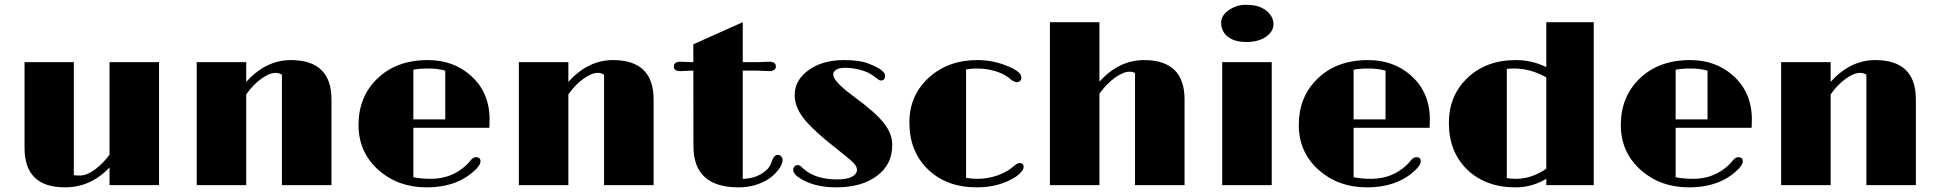

<svg xmlns="http://www.w3.org/2000/svg" viewBox="-20 -785 8218 814"><path d="M255.4 9.3Q84 9.3 84 -158.2V-521.5H293V-43.5Q297.9 -41 305.2 -41H321.3Q360.4 -41 414.1 -93.8Q430.2 -109.9 444.3 -128.9V-521.5H654.3V0H444.3V-75.2Q364.7 9.3 255.4 9.3Z M1175.3 -468.3Q1163.1 -476.1 1148.9 -476.1Q1134.8 -476.1 1119.6 -469.5Q1104.5 -462.9 1087.9 -451.2Q1053.2 -426.3 1023.9 -384.8V0H814V-521.5H1023.9V-438Q1107.4 -530.3 1212.9 -530.3Q1385.3 -530.3 1385.3 -363.3V0H1175.3Z M1998 -118.7Q2017.1 -118.7 2017.1 -101.1Q2017.1 -87.9 2000 -69.8Q1922.9 9.3 1788.6 9.3Q1668 9.3 1585.4 -63.5Q1500 -139.2 1500 -254.9Q1500 -373 1577.1 -449.2Q1658.7 -530.3 1793.9 -530.3Q1902.3 -530.3 1976.1 -464.4Q2055.7 -393.6 2055.7 -278.3Q2055.7 -261.7 2054.7 -243.2H1732.4V-33.7Q1765.6 -26.9 1807.1 -26.9Q1895 -26.9 1957 -85Q1969.7 -97.7 1975.1 -105Q1986.3 -118.7 1998 -118.7ZM1867.7 -485.4Q1835.9 -494.6 1795.9 -494.6Q1755.9 -494.6 1732.4 -489.3V-278.8H1867.7Z M2541 -468.3Q2528.8 -476.1 2514.6 -476.1Q2500.5 -476.1 2485.4 -469.5Q2470.2 -462.9 2453.6 -451.2Q2418.9 -426.3 2389.6 -384.8V0H2179.7V-521.5H2389.6V-438Q2473.1 -530.3 2578.6 -530.3Q2751 -530.3 2751 -363.3V0H2541Z M3111.3 9.3Q2919.9 9.3 2919.9 -165.5L2919.4 -485.8L2863.3 -483.4Q2836.9 -483.4 2836.9 -503.4Q2836.9 -523.4 2865.2 -523.4L2912.1 -521.5H2919.4V-597.2L3128.9 -690.9V-521.5H3194.3L3240.7 -523.4Q3269.5 -523.4 3269.5 -502.9Q3269.5 -493.7 3261.5 -488.5Q3253.4 -483.4 3243.2 -483.4L3182.6 -485.8H3128.9V-26.9Q3186 -27.8 3224.1 -59.6Q3242.2 -73.2 3249.8 -94.7Q3257.3 -116.2 3263.4 -122.3Q3269.5 -128.4 3277.8 -128.4Q3286.1 -128.4 3292 -121.8Q3297.9 -115.2 3297.9 -106.2Q3297.9 -97.2 3293 -86.2Q3288.1 -75.2 3278.3 -63Q3256.3 -35.6 3227.5 -19.5Q3175.3 9.3 3111.3 9.3Z M3342.8 -65.4Q3342.8 -72.8 3347.9 -78.9Q3353 -85 3361.3 -85Q3369.6 -85 3375 -80.1Q3375 -80.1 3387.2 -68.8Q3438 -24.4 3529.3 -24.4Q3590.8 -24.4 3608.4 -49.8Q3613.3 -56.6 3613.3 -63.7Q3613.3 -70.8 3610.6 -77.4Q3607.9 -84 3599.1 -93.5Q3590.3 -103 3574.2 -116.2L3531.2 -150.9Q3424.8 -233.9 3385.3 -285.6Q3349.1 -333 3349.1 -382.3Q3349.1 -444.3 3406.2 -486.3Q3465.3 -530.3 3559.1 -530.3Q3625 -530.3 3663.1 -515.1Q3701.2 -500 3716.8 -487.5Q3732.4 -475.1 3732.4 -464.8Q3732.4 -443.8 3715.8 -443.8Q3708 -443.8 3701.4 -449.5Q3694.8 -455.1 3675.3 -468.5Q3655.8 -481.9 3623.5 -489.7Q3591.3 -497.6 3563.5 -497.6Q3535.6 -497.6 3524.2 -488.8Q3512.7 -480 3512.7 -471.4Q3512.7 -462.9 3516.1 -455.3Q3519.5 -447.8 3528.8 -437.5Q3550.3 -412.1 3597.7 -377.4Q3645 -342.8 3677.7 -314Q3710.4 -285.2 3729 -260.7Q3762.7 -216.8 3762.7 -171.9Q3762.7 -127 3746.1 -95Q3729.5 -63 3698.7 -40Q3633.8 9.3 3525.4 9.3Q3438.5 9.3 3380.4 -23.9Q3342.8 -44.9 3342.8 -65.4Z M4075.7 -31.2Q4098.6 -26.9 4121.8 -26.9Q4145 -26.9 4166.7 -30.5Q4188.5 -34.2 4208 -41Q4249.5 -55.7 4274.9 -78.1Q4293 -93.8 4301.3 -93.8Q4319.8 -93.8 4319.8 -77.1Q4319.8 -60.5 4289.6 -37.6Q4219.2 9.3 4120.6 9.3Q3992.2 9.3 3913.1 -67.9Q3835.4 -144 3835.4 -265.6Q3835.4 -380.9 3918 -456.1Q4000 -530.3 4124 -530.3Q4194.8 -530.3 4260.3 -501Q4310.1 -479.5 4310.1 -456.5Q4310.1 -446.8 4304.4 -441.7Q4298.8 -436.5 4292 -436.5Q4281.7 -436.5 4265.6 -447.8Q4233.9 -478 4171.4 -490.2Q4148.9 -494.6 4122.1 -494.6Q4095.2 -494.6 4075.7 -490.7Z M4830.1 -530.3Q5002 -530.3 5002 -363.3V0H4792V-475.1Q4783.2 -481 4768.8 -481Q4754.4 -481 4738.8 -474.1Q4723.1 -467.3 4706.1 -455.1Q4669.4 -428.2 4641.1 -387.7V0H4431.2V-690.9H4641.1V-439Q4724.6 -530.3 4830.1 -530.3Z M5157.2 -688.5Q5157.2 -719.2 5188.5 -741.2Q5221.7 -764.6 5258.8 -764.6Q5295.9 -764.6 5316.2 -757.3Q5336.4 -750 5350.6 -738.3Q5378.9 -714.4 5378.9 -682.6Q5378.9 -650.9 5346.7 -628.9Q5314.5 -606.9 5264.2 -606.9Q5213.9 -606.9 5185.5 -629.4Q5157.2 -651.9 5157.2 -688.5ZM5161.6 -521.5H5371.6V0H5161.6Z M5984.4 -118.7Q6003.4 -118.7 6003.4 -101.1Q6003.4 -87.9 5986.3 -69.8Q5909.2 9.3 5774.9 9.3Q5654.3 9.3 5571.8 -63.5Q5486.3 -139.2 5486.3 -254.9Q5486.3 -373 5563.5 -449.2Q5645 -530.3 5780.3 -530.3Q5888.7 -530.3 5962.4 -464.4Q6042 -393.6 6042 -278.3Q6042 -261.7 6041 -243.2H5718.8V-33.7Q5752 -26.9 5793.5 -26.9Q5881.3 -26.9 5943.4 -85Q5956.1 -97.7 5961.4 -105Q5972.7 -118.7 5984.4 -118.7ZM5854 -485.4Q5822.3 -494.6 5782.2 -494.6Q5742.2 -494.6 5718.8 -489.3V-278.8H5854Z M6535.6 -26.9Q6474.6 9.3 6406.5 9.3Q6338.4 9.3 6286.9 -11Q6235.4 -31.2 6198.7 -67.4Q6122.6 -143.1 6122.6 -264.2Q6122.6 -376.5 6197.8 -451.2Q6277.8 -530.3 6406.7 -530.3Q6475.1 -530.3 6535.6 -500.5V-690.9H6736.8V0H6535.6ZM6397 -494.6Q6381.8 -494.6 6368.2 -492.7V-29.8Q6385.7 -26.9 6406.2 -26.9Q6474.1 -26.9 6535.6 -69.8V-457Q6469.7 -494.6 6397 -494.6Z M7349.6 -118.7Q7368.7 -118.7 7368.7 -101.1Q7368.7 -87.9 7351.6 -69.8Q7274.4 9.3 7140.1 9.3Q7019.5 9.3 6937 -63.5Q6851.6 -139.2 6851.6 -254.9Q6851.6 -373 6928.7 -449.2Q7010.3 -530.3 7145.5 -530.3Q7253.9 -530.3 7327.6 -464.4Q7407.2 -393.6 7407.2 -278.3Q7407.2 -261.7 7406.2 -243.2H7084V-33.7Q7117.2 -26.9 7158.7 -26.9Q7246.6 -26.9 7308.6 -85Q7321.3 -97.7 7326.7 -105Q7337.9 -118.7 7349.6 -118.7ZM7219.2 -485.4Q7187.5 -494.6 7147.5 -494.6Q7107.4 -494.6 7084 -489.3V-278.8H7219.2Z M7892.6 -468.3Q7880.4 -476.1 7866.2 -476.1Q7852.1 -476.1 7836.9 -469.5Q7821.8 -462.9 7805.2 -451.2Q7770.5 -426.3 7741.2 -384.8V0H7531.2V-521.5H7741.2V-438Q7824.7 -530.3 7930.2 -530.3Q8102.5 -530.3 8102.5 -363.3V0H7892.6Z"/></svg>

Font: Limelight
Style: Regular
Weight: 400
Designer: Nicole Fally
Foundry: Nicole Fally
Version: Version 1.002